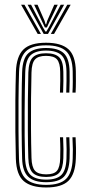

<svg xmlns="http://www.w3.org/2000/svg" viewBox="-20 -788 380 814"><path d="M175.8 6.8Q112.2 6.8 80.9 -20Q49.5 -46.8 47.2 -114.5Q45.8 -163.5 45.1 -229.2Q44.5 -295 45.1 -362.5Q45.8 -430 47.5 -484Q49.8 -549.2 79.1 -578Q108.5 -606.8 175 -606.8Q239.2 -606.8 269.8 -579.6Q300.2 -552.5 301.5 -486.2Q301.8 -468 301.8 -443.4Q301.8 -418.8 300.5 -395.5H287.2Q288.5 -416.8 288.6 -441.1Q288.8 -465.5 288.2 -485.8Q287 -545 260.9 -570.4Q234.8 -595.8 175 -595.8Q114.5 -595.8 88.6 -569.1Q62.8 -542.5 60.8 -483.2Q59 -428.5 58.5 -362.2Q58 -296 58.5 -231.1Q59 -166.2 60.5 -115.5Q62.2 -54.5 90.1 -29.4Q118 -4.2 175.8 -4.2Q234.5 -4.2 260.2 -29.6Q286 -55 288.2 -115Q289 -134.5 288.9 -155.6Q288.8 -176.8 287.2 -206H300.5Q301.8 -182.8 302.1 -161.2Q302.5 -139.8 301.5 -114.5Q299 -49.8 270.2 -21.5Q241.5 6.8 175.8 6.8ZM175.8 -15.5Q123.5 -15.5 99.4 -38.9Q75.2 -62.2 73.8 -116Q72.2 -169.5 71.8 -236.4Q71.2 -303.2 71.8 -368.5Q72.2 -433.8 73.8 -482.5Q75.8 -540.8 100.5 -562.6Q125.2 -584.5 175 -584.5Q227.2 -584.5 250.6 -562.1Q274 -539.8 275 -485.2Q275.2 -467.5 275.2 -444.2Q275.2 -421 274 -395.5H260.8Q262 -422 262 -445.5Q262 -469 261.8 -485Q261 -534.8 240.4 -554.1Q219.8 -573.5 175 -573.5Q131.2 -573.5 110 -554Q88.8 -534.5 87 -481.8Q86 -451.2 85.4 -407Q84.8 -362.8 84.4 -312.2Q84 -261.8 84.5 -211.5Q85 -161.2 86.2 -118.8Q88 -67 109 -46.8Q130 -26.5 175.8 -26.5Q220.5 -26.5 240.2 -46.2Q260 -66 261.8 -115.5Q262.5 -134 262.4 -155.1Q262.2 -176.2 260.8 -206H274Q275.5 -174.5 275.6 -154.4Q275.8 -134.2 275 -115.5Q272.8 -61 250.5 -38.2Q228.2 -15.5 175.8 -15.5ZM175.8 -37.8Q136.5 -37.8 118.9 -55.2Q101.2 -72.8 100 -119Q98.5 -169.5 98.1 -233.6Q97.8 -297.8 98.2 -362.8Q98.8 -427.8 100.2 -481Q101.8 -527.5 119.2 -544.9Q136.8 -562.2 175 -562.2Q214.2 -562.2 231.1 -545Q248 -527.8 248.5 -484Q248.8 -466.2 248.8 -444.4Q248.8 -422.5 247.5 -395.5H234.2Q235.5 -423.2 235.5 -445.1Q235.5 -467 235.2 -483.8Q234.8 -520.5 221.9 -535.9Q209 -551.2 175 -551.2Q142.2 -551.2 128.4 -536Q114.5 -520.8 113.5 -480.5Q112.2 -433 111.6 -371.2Q111 -309.5 111.4 -243.8Q111.8 -178 113.5 -118.8Q114.5 -80 128.1 -64.4Q141.8 -48.8 175.8 -48.8Q209.2 -48.8 221.8 -64.2Q234.2 -79.8 235.2 -117.2Q235.8 -136.8 235.8 -156.4Q235.8 -176 234.2 -206H247.5Q249 -176.8 249.1 -155.4Q249.2 -134 248.5 -117Q247 -73 230.9 -55.4Q214.8 -37.8 175.8 -37.8ZM69.5 -767.8H83.8L153.5 -644.2H139.8ZM97.2 -767.8H111.8L161 -673.8L172.5 -654.2H176.5L188 -673.8L237.2 -767.8H251.8L183.5 -644.2H165.2ZM124.8 -767.8H139.2L169.2 -699L173.2 -685H175.8L179.8 -699L210 -767.8H224.8L187.2 -690.2L178.8 -671.5H170.2L161.5 -690.2ZM265.2 -767.8H279.5L209.2 -644.2H195.5Z"/></svg>

Font: Big Shoulders Inline Display
Style: Regular
Weight: 400
Designer: Patric King
Foundry: XO Type Co
Version: Version 1.000